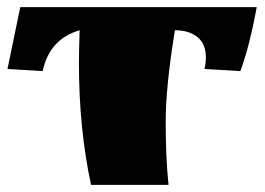

<svg xmlns="http://www.w3.org/2000/svg" viewBox="-20 -520 745 540"><path d="M472 -435Q446 -277 446 -177Q446 -77 454 0H236Q202 -159 202 -342Q202 -373 204 -435Q119 -410 100 -320L1 -326L37 -500H702Q682 -390 656 -320L555 -326Q559 -342 559 -358Q559 -397 535 -416Q511 -435 472 -435Z"/></svg>

Font: Ruslan Display
Style: Regular
Weight: 400
Designer: Denis Masharov, Vladimir Rabdu
Foundry: Denis Masharov, Vladimir Rabdu
Version: Version 1.000; ttfautohint (v1.4.1)